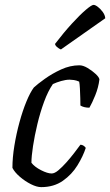

<svg xmlns="http://www.w3.org/2000/svg" viewBox="-20 -768 452 788"><path d="M149 0Q131 0 107 -12Q83 -24 61.5 -42.5Q40 -61 31 -79Q31 -121 39 -170Q47 -219 60 -266.5Q73 -314 88.5 -351.5Q104 -389 119 -409Q134 -423 164 -444.5Q194 -466 231 -483Q268 -500 306 -500Q321 -500 339.5 -489Q358 -478 372.5 -464.5Q387 -451 388 -442Q384 -409 371 -377Q358 -345 347 -326Q335 -326 325.5 -328.5Q316 -331 310 -335Q310 -345 309.5 -365Q309 -385 308 -404.5Q307 -424 305 -433Q294 -438 283.5 -439.5Q273 -441 266 -441Q250 -441 231 -435.5Q212 -430 197 -423Q177 -394 161 -350.5Q145 -307 133.5 -259Q122 -211 115.5 -168.5Q109 -126 109 -100Q122 -83 148.5 -69.5Q175 -56 192 -56Q204 -56 219.5 -69Q235 -82 252 -101Q269 -120 284 -139.5Q299 -159 310 -174Q317 -174 323 -170Q329 -166 332 -161Q321 -127 298 -89.5Q275 -52 238 -26Q201 0 149 0ZM230 -565Q222 -568 214 -575Q206 -582 206 -588Q242 -635 275 -671Q308 -707 332 -727.5Q356 -748 364 -748Q371 -748 382 -739.5Q393 -731 402 -718.5Q411 -706 412 -693Z"/></svg>

Font: Texturina Light
Style: Italic
Weight: 300
Italic angle: -11°
Designer: Guillermo Torres Carreño
Foundry: Omnibus-Type
Version: Version 1.002; ttfautohint (v1.8.3)